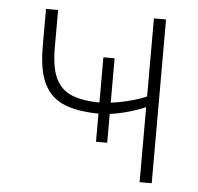

<svg xmlns="http://www.w3.org/2000/svg" viewBox="-44 -573 636 617"><g transform="rotate(5 274.5 -264.0)"><path d="M313.5 -389.6V-117.2H277.3V-389.6ZM467.3 -528.3V0H428.2V-528.3ZM453.6 -290V-254.4Q434.1 -243.2 404.8 -232.7Q375.5 -222.2 342.8 -215.1Q310.1 -208 280.8 -208Q213.4 -208 168.7 -225.3Q124 -242.7 102.1 -285.9Q80.1 -329.1 80.1 -406.2V-528.3H119.1V-406.2Q119.1 -342.3 136.2 -307.1Q153.3 -272 189.2 -257.8Q225.1 -243.7 280.8 -243.7Q314 -245.1 348.4 -252.2Q382.8 -259.3 411.1 -269.5Q439.5 -279.8 453.6 -290Z"/></g></svg>

Font: Roboto ExtraLight
Style: Regular
Weight: 250
Designer: Christian Robertson
Foundry: Google
Version: Version 3.009; 2024